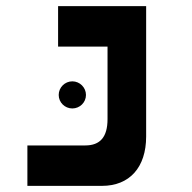

<svg xmlns="http://www.w3.org/2000/svg" viewBox="-20 -606 626 626"><path d="M69.3 0H312.5C402.3 0 456.5 -60.1 456.5 -161.1V-585.9H169.4V-454.1H330.6V-217.8C330.6 -159.2 306.6 -131.8 257.8 -131.8H69.3ZM215.8 -252.4C240.2 -252.4 260.3 -272 260.3 -296.4C260.3 -320.8 240.2 -340.8 215.8 -340.8C191.4 -340.8 171.4 -320.8 171.4 -296.4C171.4 -272 191.4 -252.4 215.8 -252.4Z"/></svg>

Font: Cascadia Code
Style: Bold
Weight: 700
Monospace: yes
Designer: Aaron Bell
Foundry: Saja Typeworks
Version: Version 2404.023